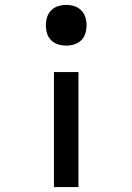

<svg xmlns="http://www.w3.org/2000/svg" viewBox="-20 -548 540 783"><path d="M250 -362Q233 -362 217 -367Q201 -372 189 -383.5Q177 -395 172 -411.5Q167 -428 167 -445Q167 -462 172 -478Q177 -494 189 -506Q201 -518 217 -523Q233 -528 250 -528Q267 -528 283 -523Q299 -518 311 -506Q323 -494 328 -478Q333 -462 333 -445Q333 -428 328 -411.5Q323 -395 311 -383.5Q299 -372 283 -367Q267 -362 250 -362ZM200 215V-254H300V215Z"/></svg>

Font: Iosevka SS18 Semibold
Style: Regular
Weight: 600
Monospace: yes
Designer: Belleve Invis
Foundry: Belleve Invis
Version: Version 25.1.1; ttfautohint (v1.8.4)